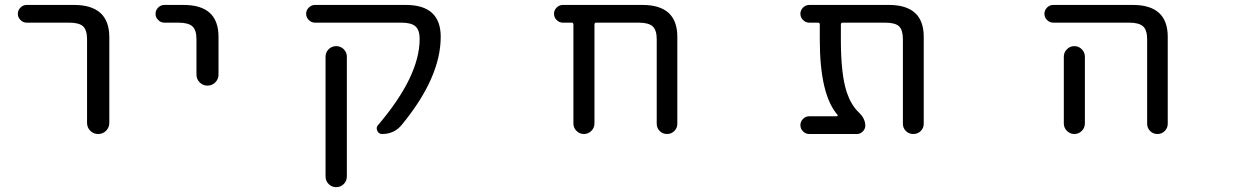

<svg xmlns="http://www.w3.org/2000/svg" viewBox="-20 -567 5040 783"><path d="M88.9 -474.6Q74.2 -474.6 63.5 -485.4Q52.7 -496.1 52.7 -510.7Q52.7 -525.4 63.5 -536.1Q74.2 -546.9 88.9 -546.9H281.2Q424.8 -546.9 425.8 -417V-66.4Q425.8 -46.9 412.6 -33.7Q399.4 -20.5 380.4 -20.5Q361.3 -20.5 348.1 -33.7Q335 -46.9 335 -66.4V-407.2Q335 -444.3 318.8 -459.5Q302.7 -474.6 262.7 -474.6Z M650.4 -474.6Q635.7 -474.6 625 -485.4Q614.3 -496.1 614.3 -510.7Q614.3 -525.4 625 -536.1Q635.7 -546.9 650.4 -546.9H728.5Q871.1 -546.9 871.1 -417V-262.7Q871.1 -244.1 857.9 -231Q844.7 -217.8 826.2 -217.8Q807.6 -217.8 794.4 -231Q781.2 -244.1 781.2 -262.7V-407.2Q781.2 -444.3 764.6 -459.5Q748 -474.6 707 -474.6Z M1634.8 -546.9Q1777.3 -546.9 1777.3 -417Q1777.3 -251 1618.2 -57.6Q1587.9 -20.5 1538.1 -20.5Q1524.4 -20.5 1518.6 -33.7Q1512.7 -46.9 1521.5 -56.6Q1691.4 -255.9 1691.4 -408.2Q1691.4 -444.3 1674.3 -459.5Q1657.2 -474.6 1617.2 -474.6H1264.6Q1250 -474.6 1239.3 -485.4Q1228.5 -496.1 1228.5 -510.7Q1228.5 -525.4 1239.3 -536.1Q1250 -546.9 1264.6 -546.9ZM1307.6 152.3V-335.9Q1307.6 -353.5 1320.3 -366.2Q1333 -378.9 1351.1 -378.9Q1369.1 -378.9 1381.8 -366.2Q1394.5 -353.5 1394.5 -335.9V152.3Q1394.5 170.9 1381.8 183.6Q1369.1 196.3 1351.1 196.3Q1333 196.3 1320.3 183.6Q1307.6 170.9 1307.6 152.3Z M2658.2 -407.2Q2658.2 -444.3 2641.6 -459.5Q2625 -474.6 2585 -474.6H2411.1Q2404.3 -474.6 2404.3 -466.8V-63.5Q2404.3 -45.9 2391.6 -33.2Q2378.9 -20.5 2361.3 -20.5Q2343.8 -20.5 2331.1 -33.2Q2318.4 -45.9 2318.4 -63.5V-466.8Q2318.4 -474.6 2311.5 -474.6H2275.4Q2260.7 -474.6 2250 -485.4Q2239.3 -496.1 2239.3 -510.7Q2239.3 -525.4 2250 -536.1Q2260.7 -546.9 2275.4 -546.9H2599.6Q2742.2 -546.9 2742.2 -417V-62.5Q2742.2 -44.9 2730 -32.7Q2717.8 -20.5 2700.2 -20.5Q2682.6 -20.5 2670.4 -32.7Q2658.2 -44.9 2658.2 -62.5Z M3747.1 -62.5Q3747.1 -44.9 3734.9 -32.7Q3722.7 -20.5 3704.6 -20.5Q3686.5 -20.5 3674.3 -32.7Q3662.1 -44.9 3662.1 -62.5V-407.2Q3662.1 -444.3 3646.5 -459.5Q3630.9 -474.6 3589.8 -474.6H3416Q3409.2 -474.6 3409.2 -466.8V-405.3Q3409.2 -261.7 3433.6 -189.5Q3451.2 -138.7 3480.5 -110.4Q3508.8 -84 3508.8 -54.7Q3508.8 -41 3498.5 -30.8Q3488.3 -20.5 3474.6 -20.5H3280.3Q3265.6 -20.5 3254.9 -31.2Q3244.1 -42 3244.1 -56.6Q3244.1 -71.3 3254.9 -82Q3265.6 -92.8 3280.3 -92.8H3392.6Q3395.5 -92.8 3396 -94.7Q3396.5 -96.7 3395.5 -98.6Q3323.2 -181.6 3323.2 -405.3V-466.8Q3323.2 -474.6 3316.4 -474.6H3280.3Q3265.6 -474.6 3254.9 -485.4Q3244.1 -496.1 3244.1 -510.7Q3244.1 -525.4 3254.9 -536.1Q3265.6 -546.9 3280.3 -546.9H3604.5Q3747.1 -546.9 3747.1 -417Z M4275.4 -474.6Q4260.7 -474.6 4250 -485.4Q4239.3 -496.1 4239.3 -510.7Q4239.3 -525.4 4250 -536.1Q4260.7 -546.9 4275.4 -546.9H4599.6Q4742.2 -546.9 4742.2 -417V-62.5Q4742.2 -44.9 4730 -32.7Q4717.8 -20.5 4700.2 -20.5Q4682.6 -20.5 4670.4 -32.7Q4658.2 -44.9 4658.2 -62.5V-407.2Q4658.2 -444.3 4641.6 -459.5Q4625 -474.6 4585 -474.6ZM4404.3 -335.9V-99.6V-63.5Q4404.3 -45.9 4391.6 -33.2Q4378.9 -20.5 4361.3 -20.5Q4343.8 -20.5 4331.1 -33.2Q4318.4 -45.9 4318.4 -63.5V-99.6V-335.9Q4318.4 -353.5 4331.1 -366.2Q4343.8 -378.9 4361.3 -378.9Q4378.9 -378.9 4391.6 -366.2Q4404.3 -353.5 4404.3 -335.9Z"/></svg>

Font: Rounded Mgen+ 2m regular
Style: Regular
Weight: 400
Designer: [Source Han Sans]
Ryoko NISHIZUKA  (kana & ideographs); Paul D. Hunt (Latin, Greek & Cyrillic); Wenlong ZHANG  (bopomofo
Version: Version 1.059.20150602